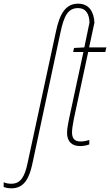

<svg xmlns="http://www.w3.org/2000/svg" viewBox="-163 -785 599 1045"><path d="M-101 240C-32 240 -4 186 13 107L166 -608C185 -697 206 -741 262 -741C305 -741 323 -708 324 -662L296 -527L240 -524L235 -502H291L213 -139C207 -110 202 -82 202 -62C202 -16 227 10 272 10C294 10 309 6 323 1V-23C310 -19 295 -15 275 -15C242 -15 229 -33 229 -64C229 -82 233 -107 239 -138L317 -502H410L416 -527H322L351 -662C348 -718 324 -765 262 -765C193 -765 161 -708 141 -611L-13 103C-28 174 -49 215 -101 215C-119 215 -132 212 -143 207V233C-135 236 -119 240 -101 240Z"/></svg>

Font: Noto Sans Condensed Thin
Style: Italic
Weight: 100
Width: 3
Italic angle: -12°
Designer: Monotype Design Team
Foundry: Monotype Imaging Inc.
Version: Version 2.013